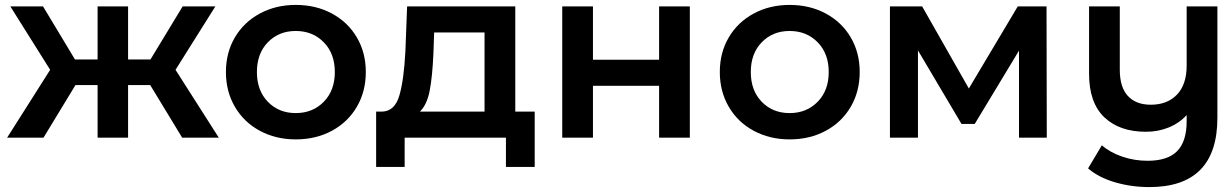

<svg xmlns="http://www.w3.org/2000/svg" viewBox="-20 -560 4972 781"><path d="M591 -214H501V0H377V-214H287L157 0H9L184 -276L22 -534H155L285 -318H377V-534H501V-318H592L723 -534H856L694 -276L870 0H721Z M899 -267Q899 -346 935.5 -408Q972 -470 1037 -505Q1102 -540 1183 -540Q1265 -540 1330 -505Q1395 -470 1431.5 -408Q1468 -346 1468 -267Q1468 -188 1431.5 -125.5Q1395 -63 1330 -28Q1265 7 1183 7Q1102 7 1037 -28Q972 -63 935.5 -125.5Q899 -188 899 -267ZM1342 -267Q1342 -342 1297 -388Q1252 -434 1183 -434Q1114 -434 1069.5 -388Q1025 -342 1025 -267Q1025 -192 1069.5 -146Q1114 -100 1183 -100Q1252 -100 1297 -146Q1342 -192 1342 -267Z M2155 -106V119H2038V0H1626V119H1510V-106H1535Q1586 -108 1604.5 -171.5Q1623 -235 1629 -351L1636 -534H2076V-106ZM1688 -106H1951V-428H1746L1743 -342Q1739 -250 1728 -192Q1717 -134 1688 -106Z M2267 -534H2392V-317H2661V-534H2786V0H2661V-211H2392V0H2267Z M2908 -267Q2908 -346 2944.5 -408Q2981 -470 3046 -505Q3111 -540 3192 -540Q3274 -540 3339 -505Q3404 -470 3440.5 -408Q3477 -346 3477 -267Q3477 -188 3440.5 -125.5Q3404 -63 3339 -28Q3274 7 3192 7Q3111 7 3046 -28Q2981 -63 2944.5 -125.5Q2908 -188 2908 -267ZM3351 -267Q3351 -342 3306 -388Q3261 -434 3192 -434Q3123 -434 3078.5 -388Q3034 -342 3034 -267Q3034 -192 3078.5 -146Q3123 -100 3192 -100Q3261 -100 3306 -146Q3351 -192 3351 -267Z M4125 0V-354L3945 -56H3891L3714 -355V0H3600V-534H3731L3921 -200L4120 -534H4237L4238 0Z M4932 -534V-81Q4932 201 4655 201Q4582 201 4515.5 181.5Q4449 162 4406 125L4462 31Q4495 60 4544.5 77Q4594 94 4648 94Q4730 94 4768.5 54.5Q4807 15 4807 -67V-92Q4777 -59 4734 -41.5Q4691 -24 4641 -24Q4534 -24 4472 -83Q4410 -142 4410 -260V-534H4535V-276Q4535 -205 4568 -169.5Q4601 -134 4661 -134Q4728 -134 4767.5 -175Q4807 -216 4807 -294V-534Z"/></svg>

Font: mBank SemiBold
Style: Regular
Weight: 600
Designer: Julieta Ulanovsky
Foundry: Julieta Ulanovsky
Version: Version 7.200